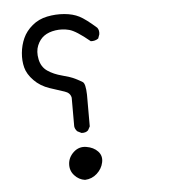

<svg xmlns="http://www.w3.org/2000/svg" viewBox="-46 -421 591 657"><g transform="rotate(-5 250.0 -93.0)"><path d="M220 193Q199 190 184 173.5Q169 157 170.5 134Q172 111 190.5 94Q209 77 234 81Q259 85 273.5 100.5Q288 116 283.5 138Q279 160 261.5 176Q244 192 220 193ZM222 32 208 25Q200 17 199 7V-91Q196 -108 177 -114Q158 -120 126.5 -130.5Q95 -141 73.5 -163Q52 -185 46 -208.5Q40 -232 42.5 -258.5Q45 -285 55.5 -308.5Q66 -332 88 -350.5Q110 -369 139.5 -375Q169 -381 198.5 -378.5Q228 -376 249.5 -365Q271 -354 307 -322Q314 -313 312 -299L307 -285Q296 -277 281 -278Q234 -317 210.5 -323Q187 -329 163.5 -325.5Q140 -322 124.5 -311Q109 -300 100.5 -279.5Q92 -259 97.5 -232Q103 -205 123.5 -191Q144 -177 173 -169.5Q202 -162 217 -154.5Q232 -147 241.5 -141Q251 -135 252 -97V12L245 25Q237 33 222 32Z"/></g></svg>

Font: NaniFont Regular
Style: Regular
Weight: 400
Designer: Nanigashitei
Version: Version 1.036